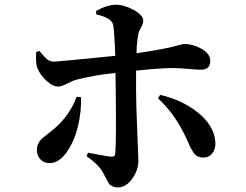

<svg xmlns="http://www.w3.org/2000/svg" viewBox="-20 -768 1040 811"><path d="M303.7 -359.4 322.3 -357.4Q324.2 -296.9 309.1 -233.9Q293.9 -170.9 261.7 -125Q229.5 -79.1 188.5 -79.1Q166 -79.1 150.9 -94.7Q135.7 -110.4 135.7 -134.8Q135.7 -149.4 141.6 -161.1Q147.5 -172.9 153.3 -178.7Q159.2 -184.6 177.7 -199.2Q196.3 -213.9 207 -222.7Q274.4 -279.3 303.7 -359.4ZM386.7 -707 385.7 -721.7Q432.6 -748 470.7 -748Q507.8 -747.1 546.4 -725.1Q585 -703.1 585 -680.7Q585 -668 575.7 -652.3Q566.4 -636.7 564.5 -625Q557.6 -587.9 556.6 -543Q615.2 -551.8 657.2 -559.6Q699.2 -567.4 714.8 -571.8Q730.5 -576.2 741.2 -579.1Q752 -582 759.8 -582Q795.9 -582 832 -561.5Q868.2 -541 868.2 -510.7Q868.2 -473.6 828.1 -473.6Q812.5 -473.6 773.9 -477.1Q735.4 -480.5 706.1 -480.5Q660.2 -480.5 554.7 -469.7V-390.6Q554.7 -334 559.6 -217.3Q564.5 -100.6 564.5 -88.9Q564.5 -49.8 538.6 -13.2Q512.7 23.4 478.5 23.4Q463.9 23.4 454.6 18.6Q445.3 13.7 441.9 9.8Q438.5 5.9 429.7 -11.7Q420.9 -29.3 416 -37.1Q397.5 -72.3 345.7 -108.4L351.6 -123Q430.7 -107.4 450.2 -106.4Q465.8 -104.5 466.8 -120.1Q471.7 -177.7 468.8 -390.6L467.8 -460Q380.9 -451.2 303.7 -431.6Q288.1 -427.7 263.7 -415Q239.3 -402.3 225.6 -402.3Q203.1 -402.3 176.8 -426.3Q150.4 -450.2 137.7 -480.5Q129.9 -502 132.8 -547.9L146.5 -552.7Q167 -527.3 179.7 -517.1Q192.4 -506.8 211.9 -507.8Q222.7 -507.8 466.8 -532.2Q462.9 -647.5 457 -666Q449.2 -693.4 386.7 -707ZM647.5 -352.5 656.2 -367.2Q748 -346.7 815.9 -292.5Q883.8 -238.3 889.6 -168.9Q891.6 -139.6 877.4 -121.1Q863.3 -102.5 838.9 -102.5Q825.2 -102.5 814.5 -107.9Q803.7 -113.3 795.4 -126.5Q787.1 -139.6 783.7 -146.5Q780.3 -153.3 772.5 -171.9Q722.7 -284.2 647.5 -352.5Z"/></svg>

Font: GenRyuMin TW TTF Bold
Style: Regular
Weight: 700
Version: Version 1.300